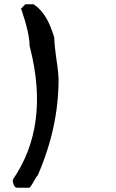

<svg xmlns="http://www.w3.org/2000/svg" viewBox="-20 -785 540 895"><path d="M132 70Q128 76 125 81Q122 86 118 90H60Q51 90 46 80.5Q41 71 40 62V52Q212 -198 121 -559L118 -571Q118 -629 79 -743L78 -744V-745L98 -765H137Q194 -727 224 -637Q229 -624 233 -609Q233 -575 248 -474Q250 -456 251.5 -441Q253 -426 253 -415Q253 -190 156 32Q147 41 132 70Z"/></svg>

Font: New Tegomin
Style: Regular
Weight: 400
Designer: Kyosuke Nagai
Version: Version 1.000